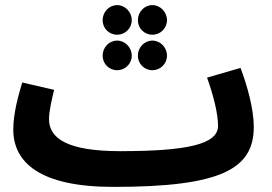

<svg xmlns="http://www.w3.org/2000/svg" viewBox="-20 -711 1064 752"><path d="M439 -575C470 -575 496 -600 496 -632C496 -664 470 -691 439 -691C407 -691 382 -664 382 -632C382 -600 407 -575 439 -575ZM577 -575C608 -575 634 -600 634 -632C634 -664 608 -691 577 -691C545 -691 520 -664 520 -632C520 -600 545 -575 577 -575ZM439 -436C470 -436 496 -461 496 -493C496 -525 470 -552 439 -552C407 -552 382 -525 382 -493C382 -461 407 -436 439 -436ZM577 -436C608 -436 634 -461 634 -493C634 -525 608 -552 577 -552C545 -552 520 -525 520 -493C520 -461 545 -436 577 -436ZM424 21 425 20V21C846 21 974 -49 974 -214C974 -284 948 -377 922 -445L791 -407C816 -337 834 -266 834 -218C834 -145 710 -119 451 -119L450 -116V-119C244 -119 172 -169 172 -244C172 -276 183 -322 192 -359L67 -388C52 -337 32 -267 32 -204C32 -74 137 21 424 21Z"/></svg>

Font: Noto Sans Arabic UI
Style: Bold
Weight: 700
Designer: Monotype Design Team, Nadine Chahine and Nizar Qandah
Foundry: Monotype Imaging Inc.
Version: Version 2.010